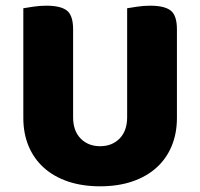

<svg xmlns="http://www.w3.org/2000/svg" viewBox="-20 -637 704 675"><path d="M332 18Q269 18 219 1Q169 -16 134 -47.5Q99 -79 80.5 -123.5Q62 -168 62 -222V-608Q74 -610 97 -613.5Q120 -617 143 -617Q193 -617 215 -600Q237 -583 237 -534V-225Q237 -177 263.5 -150Q290 -123 332 -123Q374 -123 400.5 -150Q427 -177 427 -225V-608Q439 -610 462 -613.5Q485 -617 508 -617Q558 -617 580 -600Q602 -583 602 -534V-222Q602 -168 583.5 -123.5Q565 -79 530 -47.5Q495 -16 445 1Q395 18 332 18Z"/></svg>

Font: Baloo 2 ExtraBold
Style: Regular
Weight: 800
Designer: Sarang Kulkarni and Ek Type
Foundry: Ek Type
Version: Version 1.640;hotconv 1.0.111;makeotfexe 2.5.65597; ttfautoh